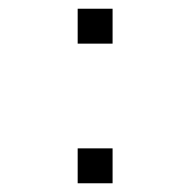

<svg xmlns="http://www.w3.org/2000/svg" viewBox="-20 -468 431 440"><path d="M158 -368V-448H238V-368ZM158 -48V-128H238V-48Z"/></svg>

Font: Maven Pro VF Beta
Style: Regular
Weight: 400
Designer: Joe Prince
Foundry: Joe Prince
Version: Version 2.002